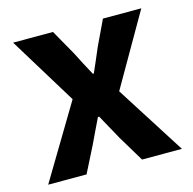

<svg xmlns="http://www.w3.org/2000/svg" viewBox="-87 -648 737 735"><g transform="rotate(-15 281.0 -280.0)"><path d="M16 0H168L220 -103C236 -136 251 -169 267 -201H272C290 -169 308 -135 326 -103L388 0H546L371 -275L535 -560H383L336 -461C323 -429 308 -397 295 -366H291C274 -397 257 -429 241 -461L185 -560H27L191 -292Z"/></g></svg>

Font: Noto Sans HK
Style: Bold
Weight: 700
Designer: Ryoko NISHIZUKA 西塚涼子 (kana, bopomofo & ideographs); Paul D. Hunt (Latin, Greek & Cyrillic); Sandoll Communications 산돌커뮤니
Foundry: Adobe
Version: Version 2.002;hotconv 1.0.116;makeotfexe 2.5.65601